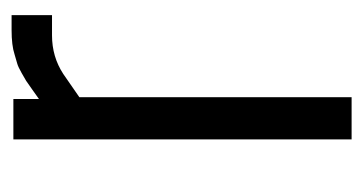

<svg xmlns="http://www.w3.org/2000/svg" viewBox="-164 -448 612 323"><g transform="rotate(-90 141.5 -286.0)"><path d="M253 -572H278V-504H244Q208 -504 179 -485Q170 -479 140 -458V0H69V-569H137V-526Q140 -528 152.5 -537Q165 -546 167.5 -547.5Q170 -549 180.5 -555Q191 -561 196.5 -562.5Q202 -564 212 -567Q227 -572 253 -572Z"/></g></svg>

Font: Khand
Style: Regular
Weight: 400
Designer: Devanagari: Sanchit Sawaria, Jyotish Sonowal; Latin: Satya Rajpurohit
Foundry: Indian Type Foundry
Version: Version 1.100;PS 1.0;hotconv 1.0.78;makeotf.lib2.5.61930; tt